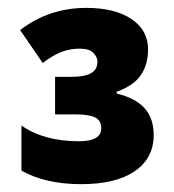

<svg xmlns="http://www.w3.org/2000/svg" viewBox="-20 -743 439 485"><path d="M354 -618.2Q354 -580.1 335.9 -553.5Q317.9 -526.9 274.9 -511.2V-506.8Q322.3 -495.1 345.2 -469.7Q368.2 -444.3 368.2 -401.9Q368.2 -343.3 320.3 -310.5Q272.5 -277.8 185.1 -277.8Q94.7 -277.8 34.2 -312V-425.8Q91.3 -386.2 179.2 -386.2Q235.8 -386.2 235.8 -418.9Q235.8 -439 220 -446.5Q204.1 -454.1 169.9 -454.1H119.1V-548.8H158.2Q192.9 -548.8 209.5 -557.9Q226.1 -566.9 226.1 -586.9Q226.1 -599.1 215.8 -609.6Q205.6 -620.1 181.2 -620.1Q156.7 -620.1 135.3 -611.8Q113.8 -603.5 87.9 -584L30.8 -667Q103.5 -723.1 198.2 -723.1Q269.5 -723.1 311.8 -695.1Q354 -667 354 -618.2Z"/></svg>

Font: TypoPRO Open Sans
Style: Regular
Weight: 800
Foundry: Ascender Corporation
Version: Version 1.10